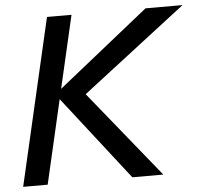

<svg xmlns="http://www.w3.org/2000/svg" viewBox="-52 -774 870 827"><g transform="rotate(-5 383.5 -360.0)"><path d="M15 0 181 -720H287L121 0ZM168 -369 607 -720H767L318 -374ZM487 0 191 -380 318 -374 621 0Z"/></g></svg>

Font: Instrument Sans Medium
Style: Italic
Weight: 500
Italic angle: -13°
Designer: Rodrigo Fuenzalida
Foundry: fragTYPE
Version: Version 1.000;gftools[0.9.28]